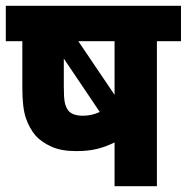

<svg xmlns="http://www.w3.org/2000/svg" viewBox="-20 -642 644 662"><path d="M604 -622V-500H521V0H375V-151Q345 -136 314.5 -128.5Q284 -121 243 -121Q191 -121 157 -136.5Q123 -152 103 -174Q81 -200 69 -235.5Q57 -271 57 -340V-500H0V-622ZM375 -500H250L375 -315ZM217 -259Q232 -243 266 -243Q297 -243 324 -256L200 -440V-343Q200 -305 203.5 -288Q207 -271 217 -259Z"/></svg>

Font: Noto Sans SemiCondensed ExtraBold
Style: Regular
Weight: 800
Width: 4
Designer: Monotype Design Team
Foundry: Monotype Imaging Inc.
Version: Version 2.013; ttfautohint (v1.8.4.7-5d5b)